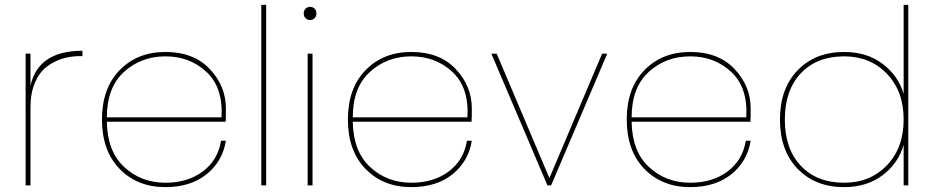

<svg xmlns="http://www.w3.org/2000/svg" viewBox="-20 -760 3828 787"><path d="M105 -321V0H85V-540H105V-409Q137 -552 318 -552V-530H309Q270 -530 235.5 -519.5Q201 -509 171 -486Q141 -463 123 -420.5Q105 -378 105 -321Z M418 -279H888Q895 -401 826.5 -465Q758 -529 658 -529Q558 -529 488 -465Q418 -401 418 -279ZM906 -183Q892 -98 826.5 -45.5Q761 7 658 7Q543 7 470.5 -67.5Q398 -142 398 -270Q398 -398 470.5 -472.5Q543 -547 658 -547Q774 -547 840 -477Q906 -407 906 -315Q906 -279 905 -261H418Q420 -139 489.5 -75Q559 -11 658 -11Q749 -11 811 -57Q873 -103 886 -183Z M1051 0V-740H1071V0Z M1241 0V-540H1261V0ZM1269.5 -685.5Q1262 -678 1251 -678Q1240 -678 1232.5 -685.5Q1225 -693 1225 -705Q1225 -717 1232.5 -724.5Q1240 -732 1251 -732Q1262 -732 1269.5 -724.5Q1277 -717 1277 -705Q1277 -693 1269.5 -685.5Z M1426 -279H1896Q1903 -401 1834.5 -465Q1766 -529 1666 -529Q1566 -529 1496 -465Q1426 -401 1426 -279ZM1914 -183Q1900 -98 1834.5 -45.5Q1769 7 1666 7Q1551 7 1478.5 -67.5Q1406 -142 1406 -270Q1406 -398 1478.5 -472.5Q1551 -547 1666 -547Q1782 -547 1848 -477Q1914 -407 1914 -315Q1914 -279 1913 -261H1426Q1428 -139 1497.5 -75Q1567 -11 1666 -11Q1757 -11 1819 -57Q1881 -103 1894 -183Z M1994 -540H2016L2232 -30L2448 -540H2469L2239 0H2224Z M2569 -279H3039Q3046 -401 2977.5 -465Q2909 -529 2809 -529Q2709 -529 2639 -465Q2569 -401 2569 -279ZM3057 -183Q3043 -98 2977.5 -45.5Q2912 7 2809 7Q2694 7 2621.5 -67.5Q2549 -142 2549 -270Q2549 -398 2621.5 -472.5Q2694 -547 2809 -547Q2925 -547 2991 -477Q3057 -407 3057 -315Q3057 -279 3056 -261H2569Q2571 -139 2640.5 -75Q2710 -11 2809 -11Q2900 -11 2962 -57Q3024 -103 3037 -183Z M3440 -547Q3533 -547 3597.5 -498.5Q3662 -450 3684 -375V-740H3703V0H3684V-166Q3662 -90 3597.5 -41.5Q3533 7 3440 7Q3322 7 3249.5 -68Q3177 -143 3177 -270Q3177 -397 3249.5 -472Q3322 -547 3440 -547ZM3440 -529Q3328 -529 3262.5 -459.5Q3197 -390 3197 -270Q3197 -150 3262.5 -80.5Q3328 -11 3440 -11Q3547 -11 3615.5 -82.5Q3684 -154 3684 -270Q3684 -386 3615.5 -457.5Q3547 -529 3440 -529Z"/></svg>

Font: Poppins Thin
Style: Regular
Weight: 250
Designer: Ninad Kale (Devanagari), Jonny Pinhorn (Latin)
Foundry: Indian Type Foundry
Version: Version 3.200;PS 1.000;hotconv 16.6.54;makeotf.lib2.5.65590